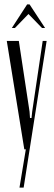

<svg xmlns="http://www.w3.org/2000/svg" viewBox="-20 -682 246 877"><path d="M66 -495 115 -172 117 -143H124L127 -172L175 -495H193L88 175H69L98 0H91L11 -495ZM104 -662H115L186 -554H172L110 -618L48 -554H34Z"/></svg>

Font: Moniqa Cond Heading
Style: Regular
Weight: 400
Width: 3
Designer: Rajesh Rajput
Foundry: Rajesh Rajput
Version: Version 1.000